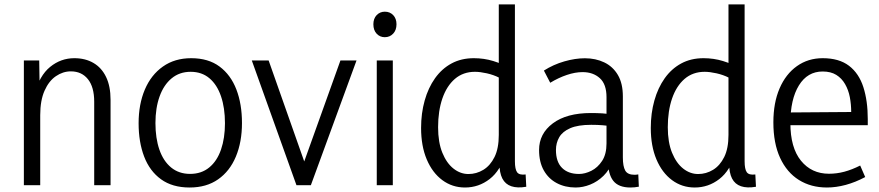

<svg xmlns="http://www.w3.org/2000/svg" viewBox="-20 -845 4011 876"><path d="M409.8 0V-381.1Q409.8 -448.1 381.1 -483.8Q352.5 -519.4 303.2 -519.4Q267.1 -519.4 235 -497.4Q202.8 -475.5 183.2 -431.1Q163.5 -386.7 163.5 -319.5V0H88.9V-569H158.9L161.3 -416H137.6Q159.9 -499.9 208.7 -539.7Q257.4 -579.5 319.1 -579.5Q369.4 -579.5 406.5 -557.7Q443.7 -536 464 -493.8Q484.4 -451.6 484.4 -389.6V0Z M1006.4 -282.7Q1006.4 -352.6 988.4 -405.5Q970.4 -458.4 935.6 -487.9Q900.8 -517.4 849.8 -517.4Q799 -517.4 763 -487.5Q727 -457.7 708.1 -404.9Q689.2 -352.2 689.2 -283.6Q689.2 -214.6 707.2 -162.3Q725.3 -109.9 760.9 -80.7Q796.6 -51.6 847.3 -51.6Q899 -51.6 934.7 -81Q970.4 -110.3 988.4 -162.7Q1006.4 -215.1 1006.4 -282.7ZM1084 -283.6Q1084 -197.2 1056.2 -130.6Q1028.5 -64.1 975.2 -26.8Q922 10.5 845.2 10.5Q766.5 10.5 714.7 -27Q662.9 -64.5 637.6 -130.8Q612.4 -197 612.4 -282.7Q612.4 -369.2 640.8 -436.3Q669.3 -503.4 723.3 -541.4Q777.2 -579.5 852.3 -579.5Q930.6 -579.5 981.7 -541.4Q1032.8 -503.4 1058.4 -436.9Q1084 -370.5 1084 -283.6Z M1533.2 -569H1606.6L1398.3 0H1332.6L1128.9 -569H1205.7L1378.8 -77.9H1357.1Z M1699 0V-569H1772.2V0ZM1735.6 -675.3Q1713.3 -675.3 1698.4 -691.3Q1683.5 -707.3 1683.5 -734.3Q1683.5 -760.2 1698.5 -776Q1713.6 -791.7 1735.9 -791.7Q1758.9 -791.7 1774 -776Q1789 -760.2 1789 -734.3Q1789 -707.6 1773.8 -691.5Q1758.6 -675.3 1735.6 -675.3Z M2329.3 -825V-109.1Q2329.3 -73.1 2339.2 -59.2Q2349.2 -45.3 2378.2 -49L2381.1 7.1Q2340.4 14.1 2312.9 4.8Q2285.4 -4.5 2271.9 -30.6Q2258.5 -56.7 2258.5 -101.6V-146.6H2288Q2263.8 -66.7 2214 -28.1Q2164.1 10.5 2101.6 10.5Q2043.6 10.5 1998.2 -23.1Q1952.8 -56.7 1927 -117.7Q1901.2 -178.8 1901.2 -261.1Q1901.2 -328.4 1917.6 -386.5Q1933.9 -444.6 1964.8 -488Q1995.6 -531.4 2040.1 -555.5Q2084.6 -579.5 2141.7 -579.5Q2188.3 -579.5 2230.5 -566.6Q2272.6 -553.6 2308.8 -532.5L2258.8 -489.9Q2232.1 -503.6 2201.1 -510.5Q2170.2 -517.4 2147 -517.4Q2093.2 -517.4 2055.5 -485.1Q2017.9 -452.7 1998.3 -395.6Q1978.8 -338.5 1978.8 -264.7Q1978.8 -195.6 1998.3 -147.9Q2017.8 -100.3 2049.2 -75.7Q2080.6 -51 2117.2 -51Q2153.7 -51 2185.3 -70.2Q2216.9 -89.4 2236.3 -128.7Q2255.7 -168 2255.7 -229.4V-825Z M2753.9 -114.7 2775.8 -110.4Q2761 -69.7 2733.5 -42.9Q2706 -16 2672.7 -2.8Q2639.4 10.5 2606.3 10.5Q2558.4 10.5 2520.6 -9.4Q2482.7 -29.3 2461.1 -67.5Q2439.5 -105.7 2439.5 -160.6Q2439.5 -235.3 2502.4 -282.3Q2565.3 -329.3 2676.4 -329.3Q2702.9 -329.3 2728.2 -327.8Q2753.5 -326.3 2776.5 -321.3V-267.8Q2751.5 -271.8 2729 -273.6Q2706.5 -275.5 2677.5 -275.5Q2617 -275.5 2581.8 -260.2Q2546.7 -245 2531.6 -219Q2516.5 -193 2516.5 -160.6Q2516.5 -106.6 2544.3 -79Q2572.1 -51.3 2621.6 -51.3Q2649.1 -51.3 2678.1 -65.8Q2707.2 -80.4 2727.2 -111Q2747.2 -141.6 2747.2 -190.6V-401.5Q2747.2 -460.9 2716.6 -488.4Q2686.1 -516 2638 -516Q2604.4 -516 2566.2 -503.1Q2528.1 -490.3 2490.4 -467.4L2461.5 -523Q2504.8 -550.6 2554.7 -564.9Q2604.6 -579.2 2648.5 -579.2Q2697.7 -579.2 2737 -560.3Q2776.4 -541.4 2799.1 -502.9Q2821.8 -464.4 2821.8 -405V-126.5Q2821.8 -86.3 2832.6 -66.9Q2843.4 -47.6 2874.7 -47.6Q2879.2 -47.6 2883.3 -48Q2887.4 -48.3 2892.2 -49.3L2894.7 6.8Q2885.2 8.7 2875.2 9.6Q2865.2 10.5 2856.2 10.5Q2802.2 10.5 2778.1 -20Q2753.9 -50.5 2753.9 -114.7Z M3377.3 -825V-109.1Q3377.3 -73.1 3387.2 -59.2Q3397.2 -45.3 3426.2 -49L3429.1 7.1Q3388.4 14.1 3360.9 4.8Q3333.4 -4.5 3319.9 -30.6Q3306.5 -56.7 3306.5 -101.6V-146.6H3336Q3311.8 -66.7 3262 -28.1Q3212.1 10.5 3149.6 10.5Q3091.6 10.5 3046.2 -23.1Q3000.8 -56.7 2975 -117.7Q2949.2 -178.8 2949.2 -261.1Q2949.2 -328.4 2965.6 -386.5Q2981.9 -444.6 3012.8 -488Q3043.6 -531.4 3088.1 -555.5Q3132.6 -579.5 3189.7 -579.5Q3236.3 -579.5 3278.5 -566.6Q3320.6 -553.6 3356.8 -532.5L3306.8 -489.9Q3280.1 -503.6 3249.1 -510.5Q3218.2 -517.4 3195 -517.4Q3141.2 -517.4 3103.5 -485.1Q3065.9 -452.7 3046.3 -395.6Q3026.8 -338.5 3026.8 -264.7Q3026.8 -195.6 3046.3 -147.9Q3065.8 -100.3 3097.2 -75.7Q3128.6 -51 3165.2 -51Q3201.7 -51 3233.3 -70.2Q3264.9 -89.4 3284.3 -128.7Q3303.7 -168 3303.7 -229.4V-825Z M3752.7 10.5Q3680.2 10.5 3625 -23.9Q3569.9 -58.3 3539.2 -124.8Q3508.5 -191.3 3508.5 -286.7Q3508.5 -375.9 3536.8 -441.6Q3565.1 -507.3 3616.1 -543.4Q3667 -579.5 3733.6 -579.5Q3808.2 -579.5 3853.6 -544.9Q3899 -510.2 3919.1 -447.4Q3939.2 -384.6 3939.2 -301.6V-273.7H3550.5L3551 -331.7L3863.6 -334Q3863.6 -369 3857.3 -402Q3850.9 -434.9 3835.6 -461.4Q3820.3 -488 3795.4 -503.4Q3770.6 -518.8 3733.3 -518.8Q3664.1 -518.8 3625.1 -455.5Q3586.1 -392.2 3586.1 -283.8Q3586.1 -171.2 3634.4 -111.8Q3682.7 -52.3 3762.1 -52.3Q3797.7 -52.3 3832.2 -61.5Q3866.8 -70.7 3904.6 -89.8L3927.5 -37.2Q3882.8 -13.3 3838.6 -1.4Q3794.4 10.5 3752.7 10.5Z"/></svg>

Font: Yaldevi ExtraLight
Style: Regular
Weight: 200
Designer: Sol Matas, Rajitha Manaperi, Kosala Senevirathne
Foundry: Mooniak
Version: Version 1.100